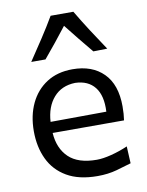

<svg xmlns="http://www.w3.org/2000/svg" viewBox="-91 -889 742 966"><g transform="rotate(-10 279.5 -406.5)"><path d="M329.1 11.7Q233.9 11.7 172.4 -24.2Q110.8 -60.1 81.1 -122.8Q51.3 -185.5 51.3 -266.1Q51.3 -345.7 80.6 -407.5Q109.9 -469.2 164.8 -504.4Q219.7 -539.6 296.4 -539.6Q397 -539.6 454.8 -481.4Q512.7 -423.3 512.7 -312Q512.7 -272.5 507.8 -241.2H143.1Q148.4 -161.6 196 -115.7Q243.7 -69.8 338.9 -69.8Q370.6 -69.8 413.8 -80.8Q457 -91.8 498.5 -109.9L502.9 -22.9Q471.7 -13.2 427 -0.7Q382.3 11.7 329.1 11.7ZM427.7 -299.8Q432.1 -381.3 398.2 -424.6Q364.3 -467.8 297.9 -469.7Q228.5 -467.8 187.7 -421.1Q147 -374.5 142.6 -297.9ZM416 -609.9Q384.8 -647.5 353.8 -685.8Q322.8 -724.1 293 -762.2Q235.8 -688 171.9 -611.8H99.1Q135.3 -665.5 169.9 -718.3Q204.6 -771 235.4 -823.7H351.6Q382.8 -771 417 -718Q451.2 -665 487.3 -611.3Z"/></g></svg>

Font: Pinar Medium
Style: Regular
Weight: 500
Designer: Amin Abedi
Version: Version 3.000